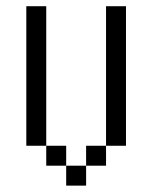

<svg xmlns="http://www.w3.org/2000/svg" viewBox="-20 -582 478 602"><path d="M312.5 -562.5H375V-125H312.5ZM250 -125H312.5V-62.5H250ZM187.5 -62.5H250V0H187.5ZM125 -125H187.5V-62.5H125ZM62.5 -562.5H125V-125H62.5Z"/></svg>

Font: Pixel Operator
Style: Regular
Weight: 400
Designer: Jayvee Enaguas (HarvettFox96)
Version: 2016.04.25